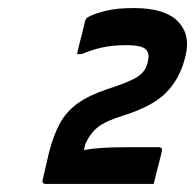

<svg xmlns="http://www.w3.org/2000/svg" viewBox="-20 -816 484 476"><path d="M361 -360H94Q83 -360 86 -371L102 -440Q113 -482 129 -511Q145 -540 173 -560Q201 -580 246 -595Q302 -613 321.5 -626Q341 -639 346 -661Q352 -683 342 -693Q338 -698 326 -701Q314 -704 292 -704Q258 -704 232 -698Q206 -692 183 -682H171Q172 -688 176.5 -705.5Q181 -723 185.5 -741Q190 -759 191 -764Q192 -767 194 -770Q196 -773 203 -776Q217 -783 243.5 -789.5Q270 -796 312 -796Q389 -796 421 -763Q453 -730 440 -678L438 -670Q425 -620 391.5 -586Q358 -552 284 -529Q242 -516 223 -501Q204 -486 192 -460L188 -444Q225 -451 289 -451H373Q384 -451 381 -440Q380 -435 375.5 -417.5Q371 -400 366.5 -382.5Q362 -365 361 -360Z"/></svg>

Font: Recursive Sn Lnr St SmB
Style: Italic
Weight: 600
Italic angle: -15°
Version: Version 1.079;hotconv 1.0.112;makeotfexe 2.5.65598; ttfautoh